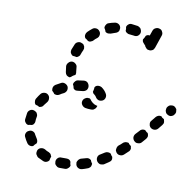

<svg xmlns="http://www.w3.org/2000/svg" viewBox="-70 -644 750 735"><g transform="rotate(10 305.0 -276.0)"><path d="M237 18Q233 20 229 20Q223 20 216 20Q211 20 207 20Q203 20 199 18Q196 16 193 13Q190 10 189 7Q188 3 188 -1Q188 -9 194 -15Q200 -21 209 -20Q212 -20 216 -20Q222 -20 227 -20Q233 -20 238 -18Q243 -15 245 -10Q245 -4 247 2Q247 3 248 4Q247 7 246 9Q245 11 243 13Q240 16 237 18ZM321 -1Q324 -3 326 -7Q327 -9 327 -12Q328 -14 328 -17Q327 -18 326 -20Q323 -24 321 -30Q317 -34 312 -35Q306 -36 301 -34Q292 -31 283 -29Q279 -28 276 -25Q273 -23 271 -19Q269 -16 268 -12Q268 -8 269 -4Q271 4 278 8Q285 12 293 10Q304 7 314 3Q318 2 321 -1ZM120 -5Q117 -7 115 -11Q112 -14 111 -18Q110 -21 111 -25Q111 -29 113 -33Q117 -40 125 -42Q133 -44 141 -40Q148 -35 157 -32Q160 -30 163 -28Q166 -25 167 -21Q168 -20 168 -19Q168 -18 169 -17Q166 -10 165 -2Q165 -2 165 -2Q161 4 154 6Q148 8 141 5Q130 0 120 -5ZM397 -40Q399 -43 400 -47Q400 -50 400 -52Q400 -54 399 -57Q398 -58 396 -60Q393 -64 391 -68Q386 -71 380 -71Q374 -71 369 -68Q361 -63 353 -58Q345 -54 343 -46Q341 -38 345 -31Q347 -27 350 -25Q354 -22 357 -21Q361 -20 365 -21Q369 -21 373 -23Q382 -29 391 -35Q394 -37 397 -40ZM58 -73Q54 -80 57 -88Q60 -96 68 -99Q75 -103 83 -100Q91 -97 94 -89Q98 -82 103 -74Q105 -71 106 -66Q107 -61 105 -57Q105 -56 104 -56Q98 -51 94 -45Q88 -42 81 -44Q74 -46 70 -52Q63 -62 58 -73ZM462 -93Q464 -97 464 -101Q464 -103 463 -105Q463 -108 462 -110Q460 -111 458 -113Q454 -116 452 -120Q450 -121 448 -121Q446 -121 445 -121Q441 -122 437 -120Q433 -119 430 -116Q423 -109 415 -103Q412 -100 411 -97Q409 -93 409 -89Q408 -85 409 -82Q411 -78 413 -75Q419 -68 427 -68Q435 -67 442 -73Q449 -79 457 -87Q460 -89 462 -93ZM49 -164Q50 -172 57 -177Q64 -182 72 -180Q76 -179 79 -177Q83 -175 85 -172Q87 -168 88 -165Q89 -161 88 -157Q86 -148 86 -139Q86 -134 83 -130Q81 -126 77 -124Q75 -124 74 -123Q67 -123 61 -121Q54 -122 50 -128Q45 -134 46 -141Q47 -153 49 -164ZM520 -158Q520 -164 517 -170Q515 -171 512 -173Q509 -176 506 -179Q504 -180 502 -180Q500 -180 498 -180Q495 -180 491 -178Q487 -176 485 -173Q478 -165 471 -158Q466 -152 466 -144Q467 -135 473 -130Q479 -124 487 -125Q496 -125 501 -131Q508 -139 515 -147Q519 -152 520 -158ZM571 -217Q572 -221 571 -225Q571 -227 570 -229Q570 -231 569 -233Q565 -235 561 -238Q559 -240 558 -242Q552 -244 546 -242Q540 -240 536 -235L523 -219Q520 -216 519 -212Q518 -208 519 -204Q519 -200 521 -197Q523 -193 526 -191Q533 -186 541 -187Q549 -188 554 -194L567 -210Q569 -213 571 -217ZM87 -246Q92 -252 101 -253Q109 -254 115 -249Q122 -243 122 -235Q123 -227 118 -220Q112 -213 107 -206Q105 -202 102 -200Q99 -198 95 -197Q94 -197 93 -197Q92 -196 91 -196Q84 -201 76 -202Q71 -207 71 -214Q70 -221 74 -227Q80 -237 87 -246ZM290 -221Q294 -221 298 -223Q301 -225 304 -228Q306 -230 307 -233Q309 -236 309 -239Q307 -239 304 -240Q296 -242 289 -248Q283 -253 279 -259Q279 -260 278 -260Q277 -261 276 -262Q274 -262 273 -262Q265 -264 258 -259Q251 -255 249 -247Q247 -239 252 -232Q257 -225 265 -223Q275 -221 286 -221Q288 -221 290 -221ZM609 -263Q611 -267 610 -271Q610 -275 609 -279Q607 -282 604 -285Q598 -291 590 -290Q581 -290 576 -284L575 -283Q572 -280 571 -276Q570 -272 570 -268Q570 -265 572 -261Q573 -257 576 -255Q583 -249 591 -249Q599 -250 605 -256V-257Q608 -260 609 -263ZM157 -301Q164 -305 172 -302Q180 -299 184 -292Q187 -285 185 -277Q182 -269 175 -265Q166 -261 159 -256Q154 -253 149 -253Q144 -253 139 -255Q135 -261 129 -266Q129 -266 129 -266Q127 -273 129 -280Q131 -286 137 -290Q147 -296 157 -301ZM283 -289Q284 -286 286 -283Q288 -281 291 -279Q296 -275 298 -271Q302 -264 310 -261Q318 -259 326 -263Q333 -267 335 -275Q337 -283 333 -290Q326 -303 313 -312Q306 -316 298 -315Q290 -314 286 -307Q286 -300 284 -293Q283 -291 283 -289ZM241 -325Q250 -326 256 -321Q262 -315 263 -307Q264 -299 259 -292Q253 -286 245 -285Q236 -284 227 -283Q221 -282 216 -283Q211 -285 208 -289Q207 -296 204 -302Q203 -303 203 -303Q203 -310 208 -315Q212 -321 219 -322Q230 -324 241 -325ZM206 -341Q207 -344 207 -346Q208 -349 207 -351Q206 -360 205 -370Q205 -378 199 -383Q193 -389 184 -389Q176 -388 171 -382Q165 -376 165 -368Q166 -356 168 -345Q169 -338 174 -333Q179 -329 186 -328Q189 -330 191 -331Q195 -335 200 -338Q203 -340 206 -341ZM183 -456Q186 -463 194 -466Q202 -469 209 -465Q213 -464 216 -461Q218 -458 220 -454Q221 -450 221 -446Q220 -442 219 -439Q215 -431 212 -422Q211 -417 207 -414Q203 -410 198 -409Q191 -411 183 -411Q183 -411 183 -411Q177 -415 174 -421Q172 -428 174 -434Q178 -445 183 -456ZM239 -526Q245 -531 254 -530Q262 -529 267 -522Q272 -516 271 -508Q270 -499 263 -494Q256 -489 250 -482Q247 -479 243 -478Q240 -476 236 -476Q234 -476 233 -477Q232 -477 231 -477Q226 -482 219 -486Q219 -486 219 -486Q215 -492 216 -499Q217 -506 222 -511Q230 -519 239 -526ZM488 -496Q488 -496 488 -496Q486 -492 484 -489Q481 -486 478 -485Q474 -483 470 -483Q466 -483 463 -484Q462 -484 462 -484Q462 -484 462 -484Q459 -485 456 -488Q453 -491 451 -494Q451 -494 451 -494Q450 -495 450 -497Q447 -501 443 -505Q440 -508 438 -512Q437 -515 437 -519Q437 -519 437 -520Q437 -520 437 -520Q438 -522 439 -523Q443 -529 445 -535Q448 -538 452 -539Q456 -540 460 -539L467 -559Q470 -567 477 -570Q485 -574 493 -571Q501 -569 504 -561Q508 -554 505 -546L488 -496Q488 -496 488 -496ZM290 -554Q293 -557 297 -558Q308 -562 319 -564Q327 -566 334 -562Q341 -558 343 -550Q344 -546 343 -542Q343 -538 341 -535Q339 -531 335 -529Q332 -527 328 -526Q319 -523 311 -520Q306 -519 301 -519Q295 -520 291 -523Q289 -530 285 -536Q284 -537 284 -537Q284 -540 284 -542Q285 -545 286 -548Q288 -551 290 -554ZM408 -567Q412 -566 416 -563Q419 -561 421 -558Q423 -554 424 -550Q424 -547 424 -543Q422 -535 415 -530Q408 -526 400 -528Q391 -529 382 -530Q378 -530 375 -532Q371 -534 368 -537Q368 -538 367 -539Q366 -540 366 -541Q367 -548 365 -555Q365 -556 365 -556Q367 -563 373 -567Q378 -571 385 -570Q397 -569 408 -567Z"/></g></svg>

Font: FRB American Cursive Dashed
Style: Bold Italic
Weight: 700
Italic angle: -25°
Version: Version 2.0;Modular Font Editor K font №1